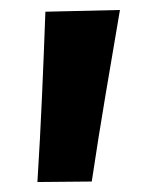

<svg xmlns="http://www.w3.org/2000/svg" viewBox="-20 -711 306 385"><path d="M55 -346Q60.5 -432.5 64.2 -517.8Q68 -603 71 -687.5L220.5 -691Q206 -606 191.5 -520Q177 -434 164 -347Z"/></svg>

Font: Commissioner
Style: Bold
Weight: 700
Designer: Kostas Bartsokas
Foundry: Kostas Bartsokas
Version: Version 1.000; ttfautohint (v1.8.3)